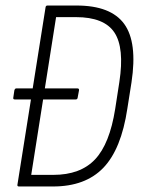

<svg xmlns="http://www.w3.org/2000/svg" viewBox="-20 -675 518 695"><path d="M34 -315Q27 -315 28 -321L32 -348Q34 -355 39 -355H98H260Q267 -355 266 -348L261 -321Q260 -315 254 -315ZM49 0Q42 0 43 -6L145 -649Q146 -655 152 -655H257Q381 -655 429.5 -588.5Q478 -522 456 -377L441 -282Q419 -135 354 -67.5Q289 0 172 0ZM93 -42H173Q271 -42 324 -98Q377 -154 397 -281L412 -378Q431 -502 394 -557.5Q357 -613 255 -613H183Z"/></svg>

Font: Sofia Sans Condensed Light
Style: Italic
Weight: 300
Italic angle: -9°
Version: Version 4.100